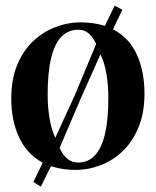

<svg xmlns="http://www.w3.org/2000/svg" viewBox="-20 -600 561 691"><path d="M127 71.5 100 55 134 -14.5Q77 -45 48.8 -105.5Q20.5 -166 20.5 -245.5Q20.5 -314 41.5 -365.2Q62.5 -416.5 98.2 -450.8Q134 -485 178.8 -502.2Q223.5 -519.5 270.5 -519.5Q295 -519.5 316.5 -516.2Q338 -513 357.5 -507L392.5 -579.5L420.5 -565L386.5 -494.5Q445 -464.5 472.5 -403.5Q500 -342.5 500 -263Q500 -194.5 479 -143Q458 -91.5 422.8 -57.2Q387.5 -23 343 -5.8Q298.5 11.5 251.5 11.5Q227 11.5 205 8Q183 4.5 163.5 -2ZM179 -104 249.5 -258 326 -441.5Q315 -466 299.5 -479.5Q284 -493 262 -493Q225.5 -493 201 -467.8Q176.5 -442.5 164 -390.8Q151.5 -339 151.5 -259Q151.5 -216.5 158 -175.8Q164.5 -135 179 -104ZM261.5 -15Q297 -15 321.2 -40.5Q345.5 -66 357.8 -118Q370 -170 370 -248.5Q370 -292 363.2 -333Q356.5 -374 341.5 -404.5L270.5 -245.5L194.5 -67.5Q205.5 -43 222 -29Q238.5 -15 261.5 -15Z"/></svg>

Font: Merriweather 144pt SemiBold
Style: Regular
Weight: 600
Version: Version 2.100